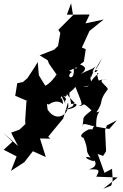

<svg xmlns="http://www.w3.org/2000/svg" viewBox="-71 -980 766 1191"><path d="M619 171 628 136 624 67 577 92 535 -25 569 -13 587 -42 581 -172 592 -202 654 -234 607 -180 526 -194C521 -310 578 -292 527 -283C580 -362 534 -343 598 -427C595 -448 515 -488 593 -490C498 -482 503 -447 549 -456C530 -510 525 -537 540 -523C463 -465 506 -439 444 -442C530 -455 486 -460 489 -513C493 -463 498 -560 536 -543C497 -509 524 -559 563 -621C512 -512 483 -511 522 -570C503 -546 477 -550 431 -520C482 -563 454 -571 374 -600C427 -532 399 -564 386 -555C396 -469 328 -503 375 -533C334 -559 295 -525 318 -578C288 -530 256 -471 210 -448L170 -513L163 -595L145 -565L99 -495L71 -471L36 -464L23 -383L26 -385L102 -352L93 -353L85 -230L87 -211L50 -176L-2 -157L41 -74L-51 -157L6 -101L-48 -51L32 -10L-3 80L80 26L133 -42L213 -6L177 -121L241 -120L228 -132L321 -245L351 -345C368 -271 272 -205 215 -316C239 -266 206 -357 231 -331C268 -359 301 -352 320 -334C315 -405 292 -344 311 -384C347 -320 325 -342 365 -280C292 -392 373 -340 318 -389C344 -367 350 -395 339 -431C325 -452 314 -416 392 -342C373 -322 401 -325 334 -301C401 -303 432 -345 371 -335C349 -434 357 -389 397 -441C439 -333 447 -329 416 -323C462 -317 423 -369 517 -275C511 -305 508 -344 509 -305C416 -233 461 -261 437 -192C437 -236 509 -184 515 -203C492 -168 516 -179 481 -178C393 -135 454 -119 446 -128C485 -40 451 -54 491 -2C445 -16 459 8 511 20C506 -1 554 52 480 70C541 71 553 67 526 116L659 121L569 191ZM225 -606 233 -585 281 -516 303 -515 396 -559 449 -597 461 -675 437 -685 484 -788 572 -859 459 -835 485 -890 344 -889 370 -960 382 -886 291 -795 303 -775 289 -695 265 -672 175 -637Z"/></svg>

Font: Hussar Lance
Style: Regular
Weight: 700
Foundry: Cannot Into Space Fonts, PlusOne Fonts
Version: Version 2.27